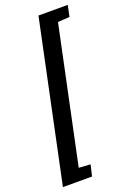

<svg xmlns="http://www.w3.org/2000/svg" viewBox="-207 -802 687 1011"><g transform="rotate(-20 137.0 -296.5)"><path d="M-39 150 149 -743H313L300 -680L234 -676L74 83L139 87L124 150Z"/></g></svg>

Font: Saira UltraCondensed
Style: Bold Italic
Weight: 700
Width: 1
Italic angle: -12°
Designer: Hector Gatti with collaboration of the Omnibus-Type team
Foundry: Omnibus-Type
Version: Version 1.101